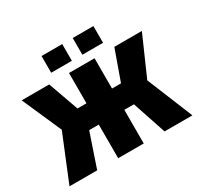

<svg xmlns="http://www.w3.org/2000/svg" viewBox="-152 -907 1131 1093"><g transform="rotate(-30 413.0 -361.0)"><path d="M497 0H329V-221H266L191 0H9L132 -301L18 -560H199L270 -361H329V-560H497V-361H556L627 -560H808L694 -301L817 0H634L560 -221H497ZM242 -612V-722H378V-612ZM447 -612V-722H583V-612Z"/></g></svg>

Font: Tektur SemiCondensed
Style: Bold
Weight: 700
Width: 4
Designer: Adam Jagosz
Foundry: Adam Jagosz
Version: Version 1.005;gftools[0.9.30]